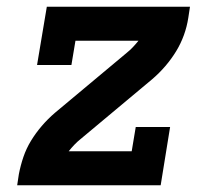

<svg xmlns="http://www.w3.org/2000/svg" viewBox="-20 -550 640 570"><path d="M31 0 36 -33Q41 -59 49.5 -84Q58 -109 72 -132Q86 -155 104 -176Q122 -197 143 -215L356 -393Q366 -401 374.5 -410Q383 -419 391 -429H204L192 -357H90L119 -530H544L539 -497Q535 -471 526 -446Q517 -421 503 -398Q489 -375 471 -354Q453 -333 432 -315L219 -137Q209 -129 200.5 -120Q192 -111 184 -101H371L383 -173H485L457 0Z"/></svg>

Font: Iosevka Curly Slab Extended
Style: Bold Italic
Weight: 700
Width: 7
Italic angle: -9°
Monospace: yes
Designer: Belleve Invis
Foundry: Belleve Invis
Version: Version 11.0.0; ttfautohint (v1.8.3)